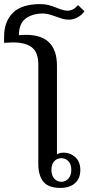

<svg xmlns="http://www.w3.org/2000/svg" viewBox="-60 -907 432 937"><path d="M127 -107V-592Q127 -651 96 -675.5Q65 -700 3 -700Q-12 -700 -40 -698V-728Q-40 -801 2.5 -844Q45 -887 137 -887Q160 -887 178.5 -882Q197 -877 219 -868Q251 -855 268 -855Q283 -855 294.5 -860.5Q306 -866 321 -882L352 -852Q340 -834 319 -822.5Q298 -811 277 -811Q260 -811 246 -815Q232 -819 213 -826Q210 -827 197 -831.5Q184 -836 172 -838.5Q160 -841 148 -841Q100 -841 66.5 -817.5Q33 -794 32 -735Q44 -737 67 -737Q218 -737 218 -586V-154Q231 -162 252 -162Q283 -162 307.5 -140Q332 -118 332 -77Q332 -36 306 -13Q280 10 235 10Q176 10 151.5 -20.5Q127 -51 127 -107ZM288 -78Q288 -105 274 -120Q260 -135 239 -135Q218 -135 204.5 -120Q191 -105 191 -78Q191 -51 204.5 -35.5Q218 -20 239 -20Q260 -20 274 -35.5Q288 -51 288 -78Z"/></svg>

Font: Trirong
Style: Regular
Weight: 400
Designer: Katatrad Team
Foundry: CadsonDemak
Version: Version 1.001